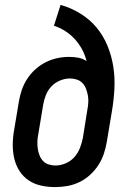

<svg xmlns="http://www.w3.org/2000/svg" viewBox="-20 -755 540 783"><path d="M205 8Q176 8 148 2Q120 -4 97.5 -19Q75 -34 60 -57Q45 -80 38.5 -107Q32 -134 32 -163Q32 -192 37 -221L57 -341Q61 -365 69 -388.5Q77 -412 91 -433.5Q105 -455 124.5 -472.5Q144 -490 167 -501.5Q190 -513 214 -518Q238 -523 262 -523Q281 -523 299.5 -519.5Q318 -516 333 -506Q327 -531 314.5 -554Q302 -577 285 -595.5Q268 -614 246.5 -628Q225 -642 200 -650L227 -735Q270 -723 308 -699.5Q346 -676 373.5 -643Q401 -610 418 -569Q435 -528 442 -483.5Q449 -439 446.5 -392Q444 -345 436 -299L416 -179Q412 -154 404 -129.5Q396 -105 382 -83Q368 -61 348 -42.5Q328 -24 304 -12.5Q280 -1 255 3.5Q230 8 205 8ZM206 -80Q227 -80 248 -89Q269 -98 283.5 -114.5Q298 -131 306 -151.5Q314 -172 318 -193L336 -306Q339 -321 340 -336Q341 -351 338.5 -365Q336 -379 331 -392.5Q326 -406 316.5 -416Q307 -426 293.5 -430.5Q280 -435 265 -435Q245 -435 224.5 -426.5Q204 -418 189.5 -402.5Q175 -387 167 -367Q159 -347 156 -327L136 -207Q133 -192 132.5 -177.5Q132 -163 134 -149Q136 -135 141 -122Q146 -109 155 -99Q164 -89 178 -84.5Q192 -80 206 -80Z"/></svg>

Font: Iosevka Curly Slab Semibold
Style: Italic
Weight: 600
Italic angle: -9°
Monospace: yes
Designer: Belleve Invis
Foundry: Belleve Invis
Version: Version 22.1.2; ttfautohint (v1.8.4)